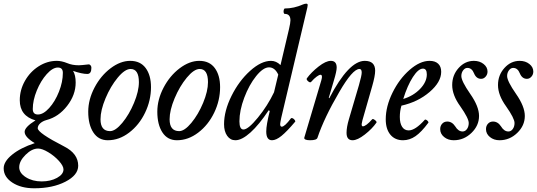

<svg xmlns="http://www.w3.org/2000/svg" viewBox="-80 -745 2903 1038"><path d="M105 272.9Q33.7 272.9 -13.2 242.2Q-60.1 211.4 -60.1 165Q-60.1 128.4 -14.6 91.3Q30.8 54.2 107.9 28.8Q53.2 -3.9 53.2 -32.2Q53.2 -57.6 111.8 -94.2Q26.9 -118.2 26.9 -203.1Q26.9 -258.3 54.7 -307.6Q82.5 -356.9 128.9 -386.5Q175.3 -416 227.1 -416Q252.9 -416 283.2 -403.8Q310.1 -392.1 346.2 -392.1Q358.4 -392.1 399.9 -397Q405.3 -397 409.7 -391.6Q414.1 -386.2 414.1 -378.9Q414.1 -345.2 392.1 -345.2Q362.8 -345.2 314.9 -361.8Q329.1 -338.9 329.1 -298.8Q329.1 -231.9 283 -172.6Q236.8 -113.3 171.9 -96.2Q150.4 -90.3 137.2 -78.1Q124 -65.9 124 -51.8Q124 -26.4 267.1 46.9Q342.8 85.4 342.8 150.9Q342.8 201.7 273.7 237.3Q204.6 272.9 105 272.9ZM125 -126Q154.3 -126 186 -161.1Q217.8 -196.3 238.8 -249.3Q259.8 -302.2 259.8 -351.1Q259.8 -379.9 232.9 -379.9Q204.6 -379.9 172.6 -344.2Q140.6 -308.6 118.9 -255.6Q97.2 -202.6 97.2 -155.8Q97.2 -126 125 -126ZM145 235.8Q193.4 235.8 228.3 216.6Q263.2 197.3 263.2 170.9Q263.2 152.3 238.8 125.2Q214.4 98.1 181.2 78.1Q147.9 58.1 126 58.1Q92.3 58.1 58.1 92Q23.9 126 23.9 159.2Q23.9 190.4 59.8 213.1Q95.7 235.8 145 235.8Z M502.9 13.2Q452.1 13.2 424.6 -29.1Q397 -71.3 397 -141.1Q397 -206.5 430.7 -271Q464.4 -335.4 517.6 -375.7Q570.8 -416 624 -416Q678.7 -416 707.5 -377.2Q736.3 -338.4 736.3 -273.9Q736.3 -202.1 704.3 -135.7Q672.4 -69.3 618.2 -28.1Q564 13.2 502.9 13.2ZM515.1 -36.1Q543.9 -36.1 581.1 -80.8Q618.2 -125.5 644.5 -188.7Q670.9 -252 670.9 -300.8Q670.9 -372.1 626 -372.1Q595.2 -372.1 556.4 -325.2Q517.6 -278.3 490.5 -213.6Q463.4 -148.9 463.4 -100.1Q463.4 -36.1 515.1 -36.1Z M876.5 13.2Q825.7 13.2 798.1 -29.1Q770.5 -71.3 770.5 -141.1Q770.5 -206.5 804.2 -271Q837.9 -335.4 891.1 -375.7Q944.3 -416 997.6 -416Q1052.2 -416 1081.1 -377.2Q1109.9 -338.4 1109.9 -273.9Q1109.9 -202.1 1077.9 -135.7Q1045.9 -69.3 991.7 -28.1Q937.5 13.2 876.5 13.2ZM888.7 -36.1Q917.5 -36.1 954.6 -80.8Q991.7 -125.5 1018.1 -188.7Q1044.4 -252 1044.4 -300.8Q1044.4 -372.1 999.5 -372.1Q968.8 -372.1 929.9 -325.2Q891.1 -278.3 864 -213.6Q836.9 -148.9 836.9 -100.1Q836.9 -36.1 888.7 -36.1Z M1192.4 13.2Q1165 13.2 1148.2 -10.7Q1131.3 -34.7 1131.3 -73.2Q1131.3 -145.5 1171.6 -226.6Q1211.9 -307.6 1272 -361.8Q1332 -416 1385.3 -416Q1413.6 -416 1436.5 -393.1L1482.4 -587.9Q1490.2 -621.6 1490.2 -634.8Q1490.2 -669.9 1459.5 -669.9Q1455.1 -669.9 1453.6 -677.2Q1452.1 -684.6 1454.3 -691.9Q1456.5 -699.2 1460.4 -699.2Q1508.8 -699.2 1558.6 -721.2Q1567.9 -725.1 1575.7 -725.1Q1583.5 -725.1 1583.5 -717.8Q1583.5 -713.9 1581.5 -704.1L1440.4 -107.9Q1434.6 -79.6 1434.6 -74.2Q1434.6 -60.1 1443.4 -60.1Q1459 -60.1 1492.7 -105Q1496.6 -108.4 1502.7 -105.5Q1508.8 -102.5 1513.4 -96.2Q1518.1 -89.8 1515.6 -86.9Q1470.7 -33.7 1441.7 -10.3Q1412.6 13.2 1390.6 13.2Q1359.4 13.2 1359.4 -34.2Q1359.4 -68.8 1378.4 -145L1372.6 -148.9Q1320.8 -70.8 1274.2 -28.8Q1227.5 13.2 1192.4 13.2ZM1236.3 -44.9Q1261.7 -44.9 1314.2 -109.1Q1366.7 -173.3 1401.4 -246.1L1424.3 -341.8Q1405.8 -380.9 1374.5 -380.9Q1342.8 -380.9 1304.7 -333.5Q1266.6 -286.1 1240.5 -216.8Q1214.4 -147.5 1214.4 -88.9Q1214.4 -44.9 1236.3 -44.9Z M1596.2 13.2Q1579.1 13.2 1571 9.3Q1563 5.4 1565.4 -2L1657.2 -311Q1666 -340.8 1652.3 -340.8Q1646 -340.8 1632.1 -330.8Q1618.2 -320.8 1601.6 -301.8Q1596.2 -296.4 1585.4 -305.9Q1574.7 -315.4 1579.1 -321.8Q1603 -354.5 1642.3 -385.3Q1681.6 -416 1708.5 -416Q1740.2 -416 1740.2 -379.9Q1740.2 -359.9 1725.1 -310.1L1697.3 -215.8L1700.2 -213.9Q1805.2 -416 1892.1 -416Q1948.2 -416 1948.2 -362.8Q1948.2 -335 1932.1 -278.8L1887.2 -122.1Q1877 -88.9 1875.5 -75.9Q1874 -63 1881.3 -62Q1898.4 -62 1932.1 -100.1Q1936 -104.5 1947.3 -95.7Q1958.5 -86.9 1955.1 -82Q1931.6 -48.3 1892.1 -17.6Q1852.5 13.2 1826.2 13.2Q1793.5 13.2 1793.5 -26.9Q1793.5 -57.1 1806.2 -100.1L1860.4 -284.2Q1875.5 -336.9 1875.5 -353Q1875.5 -372.1 1863.3 -372.1Q1826.2 -372.1 1754.4 -248Q1672.4 -107.9 1636.2 0Q1631.8 13.2 1596.2 13.2Z M2099.1 13.2Q2055.2 13.2 2030.3 -17.1Q2005.4 -47.4 2005.4 -100.1Q2005.4 -169.4 2042 -243.9Q2078.6 -318.4 2134.5 -367.2Q2190.4 -416 2242.2 -416Q2272.5 -416 2288.8 -400.6Q2305.2 -385.3 2305.2 -356.9Q2305.2 -301.3 2242.4 -247.6Q2179.7 -193.8 2090.3 -173.8Q2081.5 -144.5 2081.5 -112.8Q2081.5 -78.6 2094 -59.3Q2106.4 -40 2129.4 -40Q2165 -40 2216.3 -97.2Q2218.8 -100.1 2224.4 -97.2Q2230 -94.2 2233.9 -89.1Q2237.8 -84 2235.4 -81.1Q2198.2 -30.8 2166.3 -8.8Q2134.3 13.2 2099.1 13.2ZM2100.1 -210Q2154.8 -226.6 2191.2 -264.4Q2227.5 -302.2 2227.5 -342.8Q2227.5 -374 2206.5 -374Q2181.6 -374 2152.1 -328.4Q2122.6 -282.7 2100.1 -210Z M2373 13.2Q2342.3 13.2 2321 -4.2Q2299.8 -21.5 2299.8 -46.9Q2299.8 -64.5 2310.5 -76.2Q2321.3 -87.9 2337.9 -87.9Q2363.8 -87.9 2380.9 -62Q2397.5 -34.2 2420.9 -34.2Q2435.1 -34.2 2444.6 -47.4Q2454.1 -60.5 2454.1 -80.1Q2454.1 -105 2408.7 -169.9Q2364.7 -230.5 2364.7 -285.2Q2364.7 -338.9 2399.4 -377.4Q2434.1 -416 2481.9 -416Q2512.7 -416 2534.2 -399.2Q2555.7 -382.3 2555.7 -357.9Q2555.7 -342.3 2545.4 -330.6Q2535.2 -318.8 2521 -318.8Q2495.1 -318.8 2482.9 -348.1Q2471.2 -377.9 2446.8 -377.9Q2433.6 -377.9 2423.8 -364.7Q2414.1 -351.6 2414.1 -334Q2414.1 -306.6 2461.9 -237.8Q2509.8 -169.4 2509.8 -118.2Q2509.8 -65.9 2468.8 -26.4Q2427.7 13.2 2373 13.2Z M2620.6 13.2Q2589.8 13.2 2568.6 -4.2Q2547.4 -21.5 2547.4 -46.9Q2547.4 -64.5 2558.1 -76.2Q2568.8 -87.9 2585.4 -87.9Q2611.3 -87.9 2628.4 -62Q2645 -34.2 2668.5 -34.2Q2682.6 -34.2 2692.1 -47.4Q2701.7 -60.5 2701.7 -80.1Q2701.7 -105 2656.2 -169.9Q2612.3 -230.5 2612.3 -285.2Q2612.3 -338.9 2647 -377.4Q2681.6 -416 2729.5 -416Q2760.3 -416 2781.7 -399.2Q2803.2 -382.3 2803.2 -357.9Q2803.2 -342.3 2793 -330.6Q2782.7 -318.8 2768.6 -318.8Q2742.7 -318.8 2730.5 -348.1Q2718.8 -377.9 2694.3 -377.9Q2681.2 -377.9 2671.4 -364.7Q2661.6 -351.6 2661.6 -334Q2661.6 -306.6 2709.5 -237.8Q2757.3 -169.4 2757.3 -118.2Q2757.3 -65.9 2716.3 -26.4Q2675.3 13.2 2620.6 13.2Z"/></svg>

Font: Junicode SmCond Medium
Style: Italic
Weight: 500
Width: 4
Italic angle: -11°
Designer: Peter S. Baker
Version: Version 2.206